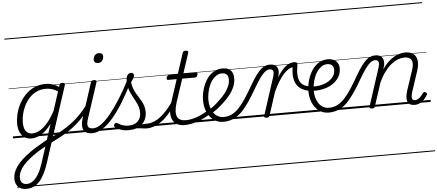

<svg xmlns="http://www.w3.org/2000/svg" viewBox="-102 -1214 4412 1937"><g transform="rotate(-5 2104.0 -245.5)"><path d="M91 519Q36 519 7 488Q-22 457 -22 409Q-22 368 -4.5 329Q13 290 45 253.5Q77 217 121.5 182Q166 147 220 113Q240 101 260 89.5Q280 78 299.5 66.5Q319 55 339 44L390 -115Q354 -65 317.5 -36Q281 -7 247.5 5Q214 17 187 17Q146 17 116 -3Q86 -23 70 -59.5Q54 -96 54 -146Q54 -190 66 -241Q78 -292 103.5 -341Q129 -390 167.5 -430.5Q206 -471 258 -495Q310 -519 376 -519Q398 -519 421.5 -514Q445 -509 467 -500Q489 -491 508 -477L514 -496Q518 -507 524 -511Q530 -515 543 -515Q562 -515 566.5 -507.5Q571 -500 567 -488L319 274Q299 335 276 381Q253 427 225 458Q197 489 164 504Q131 519 91 519ZM99 470Q133 470 163.5 447Q194 424 220 379Q246 334 266 270L318 109Q305 116 291 124Q277 132 263.5 140Q250 148 237 156Q190 187 152 217.5Q114 248 88 278.5Q62 309 48 340Q34 371 34 403Q34 423 41 438Q48 453 62.5 461.5Q77 470 99 470ZM201 -33Q237 -33 275.5 -55.5Q314 -78 354 -124Q394 -170 432 -242L494 -434Q458 -455 429 -462.5Q400 -470 373 -470Q319 -470 277 -449.5Q235 -429 203.5 -394Q172 -359 151.5 -317Q131 -275 121.5 -231.5Q112 -188 112 -150Q112 -114 121.5 -87.5Q131 -61 151 -47Q171 -33 201 -33ZM0 490H622V500H0ZM0 -20H622V0H0ZM0 -505H622V-500H0ZM0 -1010H622V-1000H0Z M372 81Q364 84 359 79Q354 74 352 65.5Q350 57 352.5 48.5Q355 40 363 36Q415 10 459.5 -13.5Q504 -37 544.5 -63.5Q585 -90 622 -120Q659 -150 694 -187Q729 -224 764 -271Q773 -282 781 -280Q789 -278 792 -268.5Q795 -259 789 -249Q756 -201 721.5 -161.5Q687 -122 649.5 -89.5Q612 -57 570 -28.5Q528 0 478.5 26.5Q429 53 372 81ZM622 490V500ZM622 -20V0ZM622 -505V-500ZM622 -1010V-1000Z M800 17Q768 17 746.5 7Q725 -3 714.5 -23.5Q704 -44 704.5 -73Q705 -102 717 -140L832 -494Q837 -506 843.5 -510.5Q850 -515 863 -515Q879 -515 885.5 -509Q892 -503 888 -491L771 -134Q753 -81 762.5 -56Q772 -31 815 -31Q825 -31 829 -23.5Q833 -16 831.5 -7Q830 2 822 9.5Q814 17 800 17ZM920 -683Q903 -683 891.5 -692Q880 -701 880 -719Q880 -743 895 -762.5Q910 -782 938 -782Q955 -782 966.5 -773Q978 -764 978 -745Q978 -722 963.5 -702.5Q949 -683 920 -683ZM622 490H947V500H622ZM622 -20H947V0H622ZM622 -505H947V-500H622ZM622 -1010H947V-1000H622Z M801 17Q789 17 785 9.5Q781 2 784 -7Q787 -16 795.5 -23.5Q804 -31 816 -31Q853 -31 897.5 -63Q942 -95 992 -156Q1042 -217 1095.5 -302Q1149 -387 1203 -492Q1209 -503 1219 -502Q1229 -501 1235 -492Q1241 -483 1234 -470Q1178 -356 1122.5 -265.5Q1067 -175 1012.5 -112Q958 -49 905.5 -16Q853 17 801 17ZM947 490V500ZM947 -20V0ZM947 -505V-500ZM947 -1010V-1000Z M1352 17Q1334 17 1313.5 13.5Q1293 10 1267.5 8Q1242 6 1208 10L1236 -13Q1269 -22 1292.5 -25.5Q1316 -29 1334 -30Q1352 -31 1368 -31Q1377 -31 1380.5 -23.5Q1384 -16 1381.5 -7Q1379 2 1371.5 9.5Q1364 17 1352 17ZM1170 19Q1126 19 1089.5 6.5Q1053 -6 1033 -25Q1025 -32 1025 -40Q1025 -48 1034 -57Q1043 -66 1050 -66Q1057 -66 1068 -58Q1088 -45 1114.5 -36Q1141 -27 1171 -27Q1233 -27 1266.5 -59.5Q1300 -92 1300 -151Q1300 -179 1292.5 -204Q1285 -229 1272.5 -253Q1260 -277 1246.5 -301.5Q1233 -326 1220.5 -352.5Q1208 -379 1200.5 -408.5Q1193 -438 1193 -473Q1193 -514 1205.5 -534.5Q1218 -555 1244 -555Q1259 -555 1265 -547Q1271 -539 1271 -530Q1271 -517 1263.5 -502.5Q1256 -488 1236 -461Q1239 -429 1248.5 -402Q1258 -375 1271.5 -351Q1285 -327 1299.5 -304.5Q1314 -282 1327 -258.5Q1340 -235 1348 -209Q1356 -183 1356 -151Q1356 -72 1305.5 -26.5Q1255 19 1170 19ZM947 490H1497V500H947ZM947 -20H1497V0H947ZM947 -505H1497V-500H947ZM947 -1010H1497V-1000H947Z M1351 17Q1340 17 1335.5 9.5Q1331 2 1332.5 -7Q1334 -16 1342.5 -23.5Q1351 -31 1366 -31Q1396 -31 1429 -44Q1462 -57 1496 -83Q1530 -109 1566 -149Q1602 -189 1638 -244Q1646 -257 1655 -255Q1664 -253 1668.5 -243.5Q1673 -234 1666 -225Q1626 -161 1586.5 -115Q1547 -69 1507.5 -40Q1468 -11 1429 3Q1390 17 1351 17ZM1497 490V500ZM1497 -20V0ZM1497 -505V-500ZM1497 -1010V-1000Z M1738 17Q1694 17 1663.5 1Q1633 -15 1617 -45Q1601 -75 1601.5 -118.5Q1602 -162 1620 -217L1697 -452H1611Q1600 -452 1597.5 -458.5Q1595 -465 1598 -477Q1602 -489 1608.5 -494.5Q1615 -500 1625 -500H1712L1780 -709Q1784 -721 1790.5 -725.5Q1797 -730 1811 -730Q1828 -730 1834 -724Q1840 -718 1836 -706L1768 -500H1896Q1907 -500 1909.5 -494Q1912 -488 1909 -476Q1905 -463 1898.5 -457.5Q1892 -452 1882 -452H1753L1676 -219Q1660 -169 1658 -133Q1656 -97 1667 -74.5Q1678 -52 1699.5 -41.5Q1721 -31 1752 -31Q1762 -31 1766 -23.5Q1770 -16 1769 -7Q1768 2 1760 9.5Q1752 17 1738 17ZM1497 490H1885V500H1497ZM1497 -20H1885V0H1497ZM1497 -505H1885V-500H1497ZM1497 -1010H1885V-1000H1497Z M1737 17Q1725 17 1721 9.5Q1717 2 1720 -7Q1723 -16 1732 -23.5Q1741 -31 1753 -31Q1803 -31 1862 -51Q1921 -71 1981 -110Q1988 -115 1995 -111.5Q2002 -108 2006 -100.5Q2010 -93 2009 -84.5Q2008 -76 2001 -72Q1953 -42 1906.5 -22Q1860 -2 1817 7.5Q1774 17 1737 17ZM1884 490V500ZM1884 -20V0ZM1884 -505V-500ZM1884 -1010V-1000Z M1979 -105Q2013 -124 2045 -148.5Q2077 -173 2103 -200Q2138 -231 2164 -264Q2190 -297 2205.5 -332Q2221 -367 2221 -402Q2221 -435 2205 -452.5Q2189 -470 2155 -470Q2145 -470 2140.5 -477Q2136 -484 2137.5 -494Q2139 -504 2146.5 -511.5Q2154 -519 2167 -519Q2206 -519 2230 -505Q2254 -491 2265 -466.5Q2276 -442 2276 -410Q2276 -367 2258.5 -325Q2241 -283 2209.5 -243Q2178 -203 2136 -166Q2106 -137 2071 -111.5Q2036 -86 1999 -65ZM1885 490H2329V500H1885ZM1885 -20H2329V0H1885ZM1885 -505H2329V-500H1885ZM1885 -1010H2329V-1000H1885Z M2128 18Q2096 18 2067.5 7Q2039 -4 2016.5 -24.5Q1994 -45 1977.5 -73.5Q1961 -102 1952 -137.5Q1943 -173 1943 -214Q1943 -265 1957.5 -318.5Q1972 -372 1999.5 -417.5Q2027 -463 2069 -491Q2111 -519 2167 -519Q2177 -519 2180.5 -511.5Q2184 -504 2182 -494Q2180 -484 2173 -477Q2166 -470 2156 -470Q2125 -470 2099.5 -453.5Q2074 -437 2054.5 -410Q2035 -383 2022.5 -349.5Q2010 -316 2003.5 -281.5Q1997 -247 1997 -216Q1997 -176 2007 -141.5Q2017 -107 2035.5 -82Q2054 -57 2079.5 -43.5Q2105 -30 2136 -30Q2183 -30 2222 -50Q2261 -70 2296.5 -109Q2332 -148 2368 -203.5Q2404 -259 2445 -331Q2479 -389 2506 -425.5Q2533 -462 2556 -481.5Q2579 -501 2600 -508.5Q2621 -516 2644 -516Q2655 -516 2659.5 -509Q2664 -502 2662.5 -492.5Q2661 -483 2654 -475.5Q2647 -468 2636 -468Q2621 -468 2605 -458.5Q2589 -449 2570.5 -429Q2552 -409 2530 -377Q2508 -345 2481 -299Q2436 -220 2395.5 -160.5Q2355 -101 2315 -61Q2275 -21 2229.5 -1.5Q2184 18 2128 18ZM2329 490H2454V500H2329ZM2329 -20H2454V0H2329ZM2329 -505H2454V-500H2329ZM2329 -1010H2454V-1000H2329Z M2567 15Q2556 15 2548 10Q2540 5 2544 -6L2668 -388Q2681 -429 2674.5 -448.5Q2668 -468 2641 -468Q2631 -468 2627 -475.5Q2623 -483 2624 -492.5Q2625 -502 2631.5 -509Q2638 -516 2648 -516Q2671 -516 2687.5 -509Q2704 -502 2714 -489Q2724 -476 2727.5 -457.5Q2731 -439 2727 -415L2717 -380Q2742 -420 2765 -447Q2788 -474 2810 -490Q2832 -506 2851.5 -512.5Q2871 -519 2887 -519Q2898 -519 2902.5 -511.5Q2907 -504 2905.5 -494Q2904 -484 2896.5 -476.5Q2889 -469 2876 -469Q2855 -469 2830.5 -454Q2806 -439 2780 -410.5Q2754 -382 2727.5 -339Q2701 -296 2675 -241L2598 -4Q2595 6 2589 10.5Q2583 15 2567 15ZM2454 490H2896V500H2454ZM2454 -20H2896V0H2454ZM2454 -505H2896V-500H2454ZM2454 -1010H2896V-1000H2454Z M3015 -219Q2981 -225 2951 -240.5Q2921 -256 2899.5 -284.5Q2878 -313 2870 -359Q2862 -405 2873 -472L2888 -519Q2907 -519 2916.5 -513Q2926 -507 2923 -489Q2911 -425 2914.5 -383Q2918 -341 2933.5 -316Q2949 -291 2973.5 -278.5Q2998 -266 3027 -262Q3035 -261 3039 -253.5Q3043 -246 3042 -237.5Q3041 -229 3034 -223Q3027 -217 3015 -219ZM2896 490H2921V500H2896ZM2896 -20H2921V0H2896ZM2896 -505H2921V-500H2896ZM2896 -1010H2921V-1000H2896Z M3032 -262Q3078 -254 3123 -261Q3168 -268 3205.5 -287.5Q3243 -307 3265.5 -337.5Q3288 -368 3288 -408Q3288 -437 3271 -453.5Q3254 -470 3223 -470Q3212 -470 3207.5 -477Q3203 -484 3204.5 -494Q3206 -504 3213.5 -511.5Q3221 -519 3235 -519Q3259 -519 3279.5 -511.5Q3300 -504 3314.5 -491Q3329 -478 3337 -459.5Q3345 -441 3345 -418Q3345 -366 3319 -325.5Q3293 -285 3248.5 -258Q3204 -231 3147 -220.5Q3090 -210 3028 -218ZM2921 490H3396V500H2921ZM2921 -20H3396V0H2921ZM2921 -505H3396V-500H2921ZM2921 -1010H3396V-1000H2921Z M3195 18Q3163 18 3134.5 7Q3106 -4 3083.5 -24.5Q3061 -45 3044.5 -73.5Q3028 -102 3019 -137.5Q3010 -173 3010 -214Q3010 -265 3024.5 -318.5Q3039 -372 3066.5 -417.5Q3094 -463 3136 -491Q3178 -519 3234 -519Q3244 -519 3247.5 -511.5Q3251 -504 3249 -494Q3247 -484 3240 -477Q3233 -470 3223 -470Q3192 -470 3166.5 -453.5Q3141 -437 3121.5 -410Q3102 -383 3089.5 -349.5Q3077 -316 3070.5 -281.5Q3064 -247 3064 -216Q3064 -176 3074 -141.5Q3084 -107 3102.5 -82Q3121 -57 3146.5 -43.5Q3172 -30 3203 -30Q3250 -30 3289 -50Q3328 -70 3363.5 -109Q3399 -148 3435 -203.5Q3471 -259 3512 -331Q3546 -389 3573 -425.5Q3600 -462 3623 -481.5Q3646 -501 3667 -508.5Q3688 -516 3711 -516Q3722 -516 3726.5 -509Q3731 -502 3729.5 -492.5Q3728 -483 3721 -475.5Q3714 -468 3703 -468Q3688 -468 3672 -458.5Q3656 -449 3637.5 -429Q3619 -409 3597 -377Q3575 -345 3548 -299Q3503 -220 3462.5 -160.5Q3422 -101 3382 -61Q3342 -21 3296.5 -1.5Q3251 18 3195 18ZM3396 490H3521V500H3396ZM3396 -20H3521V0H3396ZM3396 -505H3521V-500H3396ZM3396 -1010H3521V-1000H3396Z M3634 15Q3623 15 3615 10Q3607 5 3611 -6L3735 -388Q3748 -429 3741.5 -448.5Q3735 -468 3708 -468Q3699 -468 3694.5 -475.5Q3690 -483 3691 -492.5Q3692 -502 3698.5 -509Q3705 -516 3715 -516Q3739 -516 3756 -508.5Q3773 -501 3783 -486.5Q3793 -472 3795.5 -452.5Q3798 -433 3794 -408L3782 -369Q3811 -412 3841.5 -440.5Q3872 -469 3902.5 -486.5Q3933 -504 3962 -511.5Q3991 -519 4017 -519Q4066 -519 4096.5 -497Q4127 -475 4134.5 -431.5Q4142 -388 4121 -323L4052 -114Q4044 -87 4043 -68.5Q4042 -50 4050 -40.5Q4058 -31 4073 -31Q4090 -31 4106 -40.5Q4122 -50 4135.5 -64.5Q4149 -79 4159 -94Q4163 -101 4170 -104Q4177 -107 4188 -100Q4199 -94 4200 -86.5Q4201 -79 4195 -71Q4184 -52 4165.5 -31.5Q4147 -11 4122 2.5Q4097 16 4066 16Q4038 16 4020.5 6Q4003 -4 3995.5 -23.5Q3988 -43 3990 -70.5Q3992 -98 4003 -133L4072 -340Q4085 -380 4082.5 -409Q4080 -438 4060.5 -453.5Q4041 -469 4003 -469Q3973 -469 3939.5 -456.5Q3906 -444 3871.5 -417Q3837 -390 3804.5 -346.5Q3772 -303 3743 -242L3665 -4Q3663 6 3656.5 10.5Q3650 15 3634 15ZM3521 490H4230V500H3521ZM3521 -20H4230V0H3521ZM3521 -505H4230V-500H3521ZM3521 -1010H4230V-1000H3521Z"/></g></svg>

Font: Playwrite MX Guides
Style: Regular
Weight: 400
Designer: Veronika Burian, José Scaglione
Foundry: TypeTogether
Version: Version 1.003